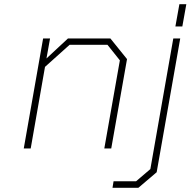

<svg xmlns="http://www.w3.org/2000/svg" viewBox="-20 -706 906 913"><path d="M814 -580 833 -686H866L847 -580ZM93 0 185 -523H218L201 -428L303 -523H505L584 -425L509 0H476L550 -419L491 -493H311L194 -388L126 0ZM515 187 520 156H627L695 98L804 -523H837L725 113L638 187Z"/></svg>

Font: Tomorrow ExtraLight
Style: Italic
Weight: 275
Italic angle: -10°
Designer: Tony de Marco, Monica Rizzolli
Foundry: Just in Type
Version: Version 2.002